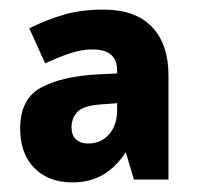

<svg xmlns="http://www.w3.org/2000/svg" viewBox="-20 -742 411 400"><path d="M196 -722Q262 -722 296.5 -686Q331 -650 331 -585V-368H259L242 -425Q223 -395 195.5 -378.5Q168 -362 131 -362Q81 -362 51.5 -392Q22 -422 22 -474Q22 -536 65.5 -559.5Q109 -583 183 -587L224 -589V-595Q224 -639 173 -639Q150 -639 126 -631Q102 -623 74 -610L41 -683Q75 -700 111.5 -711Q148 -722 196 -722ZM185 -524Q152 -521 140.5 -508Q129 -495 129 -477Q129 -460 138.5 -451.5Q148 -443 163 -443Q191 -443 207.5 -462.5Q224 -482 224 -512V-527Z"/></svg>

Font: Noto Sans Malayalam SemiCondensed ExtraBold
Style: Regular
Weight: 800
Width: 4
Designer: Jelle Bosma - Monotype Design Team
Foundry: Monotype Imaging Inc.
Version: Version 2.104; ttfautohint (v1.8.4.7-5d5b)